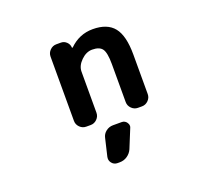

<svg xmlns="http://www.w3.org/2000/svg" viewBox="-133 -729 1267 1151"><g transform="rotate(-20 500.0 -154.0)"><path d="M537.1 26.4Q557.6 26.4 569.3 43.9Q576.2 53.7 576.2 64.5Q576.2 71.3 572.3 79.1L524.4 196.3Q513.7 219.7 492.2 234.4Q470.7 249 444.3 249H429.7Q407.2 249 393.6 231.4Q383.8 218.8 383.8 204.1Q383.8 198.2 384.8 193.4L411.1 82Q416 57.6 436 42Q456.1 26.4 481.4 26.4ZM270.5 -488.3Q270.5 -511.7 287.6 -528.8Q304.7 -545.9 328.1 -545.9H357.4Q377.9 -545.9 393.1 -531.2Q408.2 -516.6 409.2 -496.1Q409.2 -494.1 411.1 -493.7Q413.1 -493.2 414.1 -494.1Q477.5 -556.6 563.5 -556.6Q656.2 -556.6 698.7 -503.4Q741.2 -450.2 741.2 -330.1V-78.1Q741.2 -54.7 724.1 -37.6Q707 -20.5 683.6 -20.5H658.2Q634.8 -20.5 617.7 -37.6Q600.6 -54.7 600.6 -78.1V-320.3Q600.6 -392.6 583 -417.5Q565.4 -442.4 518.6 -442.4Q480.5 -442.4 447.3 -409.7Q414.1 -377 414.1 -339.8V-78.1Q414.1 -54.7 397 -37.6Q379.9 -20.5 356.4 -20.5H328.1Q304.7 -20.5 287.6 -37.6Q270.5 -54.7 270.5 -78.1Z"/></g></svg>

Font: Gen Jyuu Gothic Monospace Bold
Style: Bold
Weight: 700
Designer: [Source Han Sans]
Ryoko NISHIZUKA  (kana & ideographs); Paul D. Hunt (Latin, Greek & Cyrillic); Wenlong ZHANG  (bopomofo
Version: Version 1.002.20150607